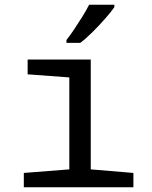

<svg xmlns="http://www.w3.org/2000/svg" viewBox="-20 -786 640 806"><path d="M80 0V-60L271 -75V-461L96 -474V-536H361V-75L540 -60V0ZM259 -618Q274 -637 291.5 -663Q309 -689 326 -716.5Q343 -744 354 -766H460V-756Q448 -738 423 -709.5Q398 -681 369.5 -652.5Q341 -624 317 -606H259Z"/></svg>

Font: Noto Sans Mono
Style: Regular
Weight: 400
Designer: Monotype Design Team
Foundry: Monotype Imaging Inc.
Version: Version 2.014